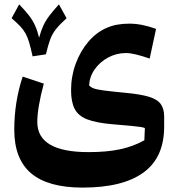

<svg xmlns="http://www.w3.org/2000/svg" viewBox="-20 -603 813 880"><path d="M666 -334.5Q631.3 -346.7 603.8 -353.3Q576.2 -359.9 558.1 -359.9Q513.7 -359.9 475.6 -339.4Q437.5 -318.8 413.8 -284.9Q390.1 -251 388.7 -211.4Q396 -203.1 409.2 -198Q422.4 -192.9 455.1 -188.5Q487.8 -184.1 553.7 -177.7Q624 -171.4 662.8 -159.4Q701.7 -147.5 717 -125.7Q732.4 -104 732.4 -68.4V-22.5Q732.4 118.7 637.7 187.7Q543 256.8 358.4 256.8Q200.2 256.8 122.8 191.4Q45.4 126 45.4 -8.3Q45.4 -135.7 84 -252L180.7 -219.7Q150.9 -107.9 150.9 -43.9Q150.9 94.2 385.3 94.2Q470.2 94.2 531 81.1Q591.8 67.9 641.6 40L644 -16.1Q637.2 -19 625 -21Q612.8 -22.9 583.3 -25.9Q553.7 -28.8 493.7 -33.7Q420.9 -40 379.9 -55.9Q338.9 -71.8 322.3 -103.8Q305.7 -135.7 305.7 -189.5Q305.7 -252.9 326.9 -310.8Q348.1 -368.7 385.5 -412.4Q422.9 -456.1 471.2 -476.1Q512.7 -494.6 573.2 -494.6Q629.4 -494.6 695.3 -470.7ZM190.4 -354 129.4 -344.7Q121.1 -382.8 114 -407.2Q106.9 -431.6 97.4 -449Q87.9 -466.3 72.8 -482.4Q57.6 -498.5 33.2 -519.5L67.9 -583Q95.2 -554.7 112.3 -532.7Q129.4 -510.7 140.1 -487.3Q150.9 -463.9 159.2 -430.2Q168 -462.4 178.7 -485.6Q189.5 -508.8 206.3 -531Q223.1 -553.2 250 -583L285.2 -519.5Q253.4 -490.7 236.6 -469.5Q219.7 -448.2 210.2 -422.6Q200.7 -397 190.4 -354Z"/></svg>

Font: Pinar-DS2-FD Bold
Style: Regular
Weight: 700
Designer: Amin Abedi
Version: Version 3.000